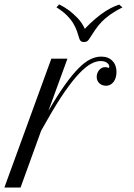

<svg xmlns="http://www.w3.org/2000/svg" viewBox="-126 -842 601 862"><path d="M364.7 -543.9Q364.7 -551.8 354.7 -559.8Q344.7 -567.9 325.7 -567.9Q306.2 -567.9 283.2 -555.9Q260.3 -543.9 231 -513.7Q201.7 -483.4 165.3 -431.2Q128.9 -378.9 83 -297.9L58.6 -254.9L-33.7 0H-106.4L104.5 -578.6H176.8L91.3 -344.2Q131.3 -413.1 164.6 -459.7Q197.8 -506.3 226.1 -534.9Q254.4 -563.5 279.3 -575.7Q304.2 -587.9 328.1 -587.9Q360.4 -587.9 378.7 -568.8Q397 -549.8 397 -519Q397 -506.3 393.8 -494.9Q390.6 -483.4 384.5 -475.1Q378.4 -466.8 369.6 -461.9Q360.8 -457 350.1 -457Q342.3 -457 334.7 -459.5Q327.1 -461.9 321.3 -467Q315.4 -472.2 311.8 -479.5Q308.1 -486.8 308.1 -496.6Q308.1 -504.4 310.8 -512.5Q313.5 -520.5 318.4 -526.6Q323.2 -532.7 330.1 -536.6Q336.9 -540.5 345.2 -540.5Q350.6 -540.5 355.5 -539.6Q356.4 -538.6 358.2 -537.8Q359.9 -537.1 360.8 -537.1Q364.7 -537.1 364.7 -543.9ZM274.4 -667Q269 -658.2 263.2 -655.8Q257.3 -653.3 251 -653.3Q242.2 -653.3 237.5 -657Q232.9 -660.6 230.5 -667.5Q225.6 -684.6 219.5 -702.1Q213.4 -719.7 202.4 -737.8Q191.4 -755.9 173.6 -773.7Q155.8 -791.5 127.4 -809.1Q127.9 -809.1 129.6 -811.3Q131.3 -813.5 133.8 -815.9Q136.2 -818.8 139.6 -822.3Q162.6 -811 184.6 -794.9Q203.1 -780.8 222.7 -760.5Q242.2 -740.2 254.9 -712.4Q254.9 -712.4 261 -719Q267.1 -725.6 277.8 -735.8Q288.6 -746.1 303.2 -758.5Q317.9 -771 335 -783.2Q352.1 -795.4 371.1 -805.4Q390.1 -815.4 409.2 -821.3Q410.2 -820.3 411.6 -819.3Q414.6 -816.4 416.5 -814.9Q419.4 -812.5 423.8 -809.1Q390.6 -792 368.7 -776.4Q346.7 -760.7 330.6 -744.1Q314.5 -727.5 301.8 -708.7Q289.1 -689.9 274.4 -667Z"/></svg>

Font: Petit Formal Script
Style: Regular
Weight: 400
Version: Version 1.001; ttfautohint (v0.8) -G 200 -r 50